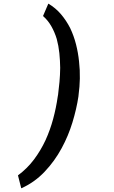

<svg xmlns="http://www.w3.org/2000/svg" viewBox="-20 -813 627 1059"><path d="M412.6 -281.2 413.6 -291.5Q419.4 -333 420.4 -379.6Q421.4 -426.3 416 -474.1Q411.1 -522 399.2 -568.8Q387.2 -615.7 367.2 -657.7Q346.2 -699.2 316.7 -734.1Q287.1 -769 246.6 -793L217.3 -724.6Q245.1 -700.2 263.4 -667.7Q281.7 -635.3 293 -598.1Q303.2 -560.5 307.4 -519.8Q311.5 -479 312 -439Q311.5 -398.9 308.1 -361.1Q304.7 -323.2 300.3 -290.5L298.3 -279.3Q289.6 -218.3 273.2 -157.2Q256.8 -96.2 231 -39.6Q204.6 17.1 167.5 66.7Q130.4 116.2 79.1 154.3L97.2 225.6Q169.9 193.4 225.8 134.5Q281.7 75.7 320.3 3.9Q356.9 -63.5 379.6 -137.9Q402.3 -212.4 412.6 -281.2Z"/></svg>

Font: Roboto Mono SemiBold
Style: Italic
Weight: 600
Italic angle: -10°
Monospace: yes
Designer: Google
Version: Version 3.000